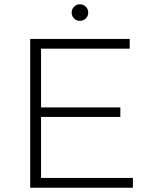

<svg xmlns="http://www.w3.org/2000/svg" viewBox="-20 -883 709 903"><path d="M122 0V-700H590V-654H173V-378H546V-333H173V-46H605V0ZM356 -785Q340 -785 328.5 -796Q317 -807 317 -824Q317 -840 328.5 -851.5Q340 -863 356 -863Q372 -863 383.5 -851.5Q395 -840 395 -824Q395 -807 383.5 -796Q372 -785 356 -785Z"/></svg>

Font: Montserrat Light
Style: Regular
Weight: 300
Designer: Julieta Ulanovsky
Foundry: Julieta Ulanovsky
Version: Version 9.000; ttfautohint (v1.8.4.7-5d5b)